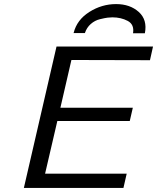

<svg xmlns="http://www.w3.org/2000/svg" viewBox="-20 -920 770 941"><path d="M340 -758 341 -759Q357 -823 418 -861.5Q479 -900 549 -900Q617 -900 660 -861.5Q703 -823 690 -757H632Q639 -800 606 -817.5Q573 -835 531 -835Q520 -835 507.5 -833.5Q495 -832 470 -826Q445 -820 425 -802.5Q405 -785 396 -758ZM97 1 257 -692H730L715 -625L330 -626L276 -392H631L616 -327H261L201 -69H601L585 1Z"/></svg>

Font: Coval
Style: Light Italic
Weight: 300
Foundry: Context Ltd
Version: Version 001.000